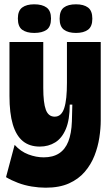

<svg xmlns="http://www.w3.org/2000/svg" viewBox="-20 -723 513 892"><path d="M192 149Q161 149 127.5 143.5Q94 138 63.5 126.5Q33 115 8 100L48 -50Q76 -19 112 -5.5Q148 8 183 8Q226 8 254.5 -10.5Q283 -29 297.5 -66Q312 -103 314 -159L316 -237H304Q304 -167 286 -124Q268 -81 236.5 -61.5Q205 -42 165 -42Q117 -42 86 -67.5Q55 -93 39.5 -145Q24 -197 24 -277V-528H181V-315Q181 -245 193 -213Q205 -181 234 -181Q250 -181 261 -191Q272 -201 278.5 -221Q285 -241 288 -270.5Q291 -300 291 -338V-528H448V-163Q448 -126 441.5 -83.5Q435 -41 419 0Q403 41 374 75Q345 109 300.5 129Q256 149 192 149ZM333 -570Q297 -570 277 -585Q257 -600 257 -636Q257 -673 276.5 -688Q296 -703 333 -703Q369 -703 389 -688Q409 -673 409 -636Q409 -600 389 -585Q369 -570 333 -570ZM139 -570Q104 -570 83.5 -584.5Q63 -599 63 -637Q63 -673 83 -688Q103 -703 139 -703Q176 -703 196.5 -688Q217 -673 217 -637Q217 -599 196.5 -584.5Q176 -570 139 -570Z"/></svg>

Font: Bricolage Grotesque 96pt ExtraBold SemiCondensed
Style: Regular
Weight: 800
Width: 4
Version: Version 1.001;gftools[0.9.33.dev8+g029e19f]